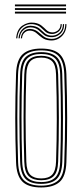

<svg xmlns="http://www.w3.org/2000/svg" viewBox="-20 -820 363 846"><path d="M161.5 6Q104.2 6 78.4 -20.1Q52.5 -46.2 50.8 -105.5Q47.2 -205.5 47.2 -299.4Q47.2 -393.2 50.8 -494.8Q53 -557.2 80.5 -581.6Q108 -606 161.5 -606Q219.5 -606 244.9 -579.5Q270.2 -553 272.5 -493.8Q275.8 -394.2 275.9 -300Q276 -205.8 272.5 -104.8Q270.2 -42.8 242.8 -18.4Q215.2 6 161.5 6ZM161.5 -2Q209 -2 235.1 -23.8Q261.2 -45.5 263.2 -104.8Q266.8 -206 266.8 -298.8Q266.8 -391.5 263.2 -493.2Q261.5 -547.5 238.5 -572.8Q215.5 -598 161.5 -598Q110.5 -598 86 -574.2Q61.5 -550.5 59.5 -492.2Q56.5 -402 56.4 -306.2Q56.2 -210.5 59.8 -105Q61.8 -46.5 87.4 -24.2Q113 -2 161.5 -2ZM161.5 -9.8Q113.5 -9.8 92 -32.5Q70.5 -55.2 68.8 -107.5Q65.8 -197 65.5 -295Q65.2 -393 68.8 -492.5Q70.5 -546.5 93 -568.4Q115.5 -590.2 161.5 -590.2Q206.2 -590.2 229.4 -569.1Q252.5 -548 254.2 -494.2Q257.2 -397.2 257.5 -302.5Q257.8 -207.8 254.5 -107Q252.5 -53.5 230.1 -31.6Q207.8 -9.8 161.5 -9.8ZM161.5 -17.8Q203 -17.8 223.2 -37.8Q243.5 -57.8 245.2 -107.2Q248.2 -195.2 248.4 -292.2Q248.5 -389.2 245.2 -492Q243.8 -542.2 223.2 -562.2Q202.8 -582.2 161.5 -582.2Q120 -582.2 99.8 -562.1Q79.5 -542 77.8 -492.2Q75 -404.8 74.8 -308Q74.5 -211.2 77.8 -107.2Q79.5 -56.8 100.4 -37.2Q121.2 -17.8 161.5 -17.8ZM161.5 -25.8Q126.2 -25.8 107.2 -43.2Q88.2 -60.8 87 -107.5Q80.5 -298.2 87 -491.8Q88.2 -536.8 106.2 -555.5Q124.2 -574.2 161.5 -574.2Q197 -574.2 215.9 -556.5Q234.8 -538.8 236.2 -492Q239.2 -397.2 239.4 -300.5Q239.5 -203.8 236.2 -107.8Q234.8 -62.2 216.5 -44Q198.2 -25.8 161.5 -25.8ZM161.5 -33.8Q195 -33.8 210.4 -51Q225.8 -68.2 227 -108Q230 -199 230.2 -293.6Q230.5 -388.2 227 -491.8Q225.8 -534 209.4 -550.1Q193 -566.2 161.5 -566.2Q127.8 -566.2 112.5 -548.8Q97.2 -531.2 96 -491.2Q92.8 -393.8 92.8 -302Q92.8 -210.2 96 -107.8Q97.2 -66 113.6 -49.9Q130 -33.8 161.5 -33.8ZM51.2 -651.2Q54.2 -690.5 78.8 -707.1Q103.2 -723.8 131.2 -719.8Q151.2 -716.8 163 -707.1Q174.8 -697.5 184 -688.2Q193.2 -679 206.5 -677.5Q221 -675.5 234.1 -685.2Q247.2 -695 247 -713.8H252.2Q252.5 -691.8 237.4 -680.1Q222.2 -668.5 204.8 -670.5Q189.2 -672 179.4 -681.1Q169.5 -690.2 158.6 -699.9Q147.8 -709.5 129.5 -712.8Q101.2 -717.5 79.9 -700.4Q58.5 -683.2 56.2 -651.2ZM61.5 -651.2Q63.5 -679.2 82.4 -694.9Q101.2 -710.5 126.8 -705.5Q144.5 -702.5 155.4 -692.9Q166.2 -683.2 176.5 -674.1Q186.8 -665 202.8 -663.2Q224.8 -661 241.2 -675Q257.8 -689 257.2 -713.8H262.5Q262.8 -685.5 244.5 -669.8Q226.2 -654 201.8 -656.5Q184.2 -657.8 173.1 -667Q162 -676.2 151.4 -685.9Q140.8 -695.5 125.2 -698.5Q102.5 -702.8 85.4 -689.2Q68.2 -675.8 66.8 -651.2ZM71.8 -651.2Q73.5 -672.8 87.2 -684.1Q101 -695.5 122 -691.5Q137.5 -688.5 148.6 -678.9Q159.8 -669.2 171.5 -660Q183.2 -650.8 200.5 -649.2Q227.2 -646.2 247.6 -664.4Q268 -682.5 267.5 -713.8H272.8Q273 -679.5 251 -659.2Q229 -639 199.2 -642Q179.5 -643.8 166.6 -653Q153.8 -662.2 143.2 -671.9Q132.8 -681.5 120 -684.2Q103 -687.8 90.6 -678.5Q78.2 -669.2 77 -651.2ZM271 -792.2H45.8V-800.2H271ZM271 -776.2H45.8V-784.2H271ZM271 -760.5H45.8V-768.5H271Z"/></svg>

Font: Big Shoulders Inline Display Light
Style: Regular
Weight: 300
Designer: Patric King
Foundry: XO Type Co
Version: Version 1.000